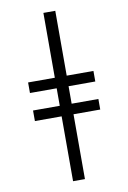

<svg xmlns="http://www.w3.org/2000/svg" viewBox="-108 -898 765 1146"><g transform="rotate(-10 275.0 -325.0)"><path d="M239 185V-208H77V-272H239V-378H77V-442H239V-835H311V-442H473V-378H311V-272H473V-208H311V185Z"/></g></svg>

Font: Lode
Style: Regular
Weight: 400
Monospace: yes
Designer: Belleve Invis
Foundry: Belleve Invis
Version: Version 29.2.0; ttfautohint (v1.8.3)